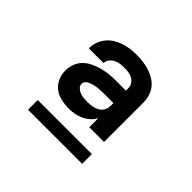

<svg xmlns="http://www.w3.org/2000/svg" viewBox="-119 -859 838 838"><g transform="rotate(45 300.0 -440.5)"><path d="M256 -317Q233 -317 209 -322Q185 -327 166 -341Q147 -355 137 -377.5Q127 -400 127 -424Q127 -445 134.5 -465.5Q142 -486 157.5 -501Q173 -516 192.5 -525Q212 -534 232.5 -539.5Q253 -545 274 -547Q295 -549 317 -549H376V-565Q376 -578 368.5 -589Q361 -600 349.5 -606Q338 -612 325 -613.5Q312 -615 299 -615Q286 -615 273 -613Q260 -611 249 -605Q238 -599 230 -588.5Q222 -578 222 -565H131Q131 -585 137.5 -604Q144 -623 156.5 -638.5Q169 -654 185.5 -664.5Q202 -675 221 -681.5Q240 -688 259.5 -690.5Q279 -693 299 -693Q319 -693 339 -690.5Q359 -688 378 -682Q397 -676 414 -665.5Q431 -655 443.5 -639.5Q456 -624 461.5 -604.5Q467 -585 467 -565V-323H376V-379Q368 -363 354.5 -351Q341 -339 325 -331.5Q309 -324 291.5 -320.5Q274 -317 256 -317ZM292 -395Q307 -395 321.5 -397.5Q336 -400 349 -407Q362 -414 369 -427.5Q376 -441 376 -455V-472H317Q307 -472 297.5 -471.5Q288 -471 278.5 -470Q269 -469 259.5 -466.5Q250 -464 241 -460.5Q232 -457 225 -450Q218 -443 218 -433Q218 -422 227 -413.5Q236 -405 247 -401Q258 -397 269.5 -396Q281 -395 292 -395ZM133 -188V-248H467V-188Z"/></g></svg>

Font: Iosevka Aile
Style: Bold
Weight: 700
Designer: Belleve Invis
Foundry: Belleve Invis
Version: Version 28.0.1; ttfautohint (v1.8.4)